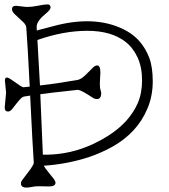

<svg xmlns="http://www.w3.org/2000/svg" viewBox="-20 -837 774 877"><path d="M75.7 1.5Q75.7 -7.3 81.5 -14.6Q87.4 -22 93.8 -30.8Q100.1 -39.6 107.4 -48.8Q114.7 -58.1 120.6 -66.4Q134.3 -86.4 134.3 -93.8Q129.9 -153.3 117.7 -400.4Q97.7 -397.5 89.8 -396Q82 -394.5 71.8 -383.5Q61.5 -372.6 52.2 -360.1Q43 -347.7 34.4 -337.6Q25.9 -327.6 16.6 -327.6Q1.5 -327.6 1.5 -346.2L7.8 -414.1L2.4 -468.8Q2.4 -492.7 28.3 -475.6L72.3 -445.3Q82.5 -438.5 88.4 -438.5L115.7 -441.4Q106.9 -621.6 100.1 -711.4Q99.1 -723.1 86.4 -735.8L46.4 -772.9Q34.7 -784.7 34.7 -795.4Q34.7 -810.5 53.7 -810.5L100.6 -805.2Q126 -805.2 149.4 -810.1Q182.1 -816.9 196.5 -816.9Q210.9 -816.9 210.9 -803.2Q210.9 -792.5 190.4 -775.9Q147.5 -741.2 147.5 -715.3L147.9 -697.8L243.2 -722.7Q429.7 -767.6 559.1 -695.3Q629.4 -655.8 661.1 -574.7Q677.7 -532.2 677.7 -465.3Q677.7 -398.4 653.3 -340.8Q628.9 -283.2 588.6 -240.5Q548.3 -197.8 496.3 -168.5Q444.3 -139.2 389.2 -120.6Q290 -87.4 180.7 -80.1Q183.6 -71.3 201.4 -50Q219.2 -28.8 226.3 -19Q233.4 -9.3 233.4 -2Q233.4 14.6 204.1 14.6L155.3 13.7Q140.6 13.7 123.5 17.1Q75.7 26.9 75.7 1.5ZM164.1 -406.7 175.8 -130.4H186Q339.8 -130.4 477.1 -218.8Q570.8 -278.8 609.4 -366.2Q628.9 -411.6 628.9 -470.9Q628.9 -530.3 608.2 -575Q587.4 -619.6 552.7 -646.5Q487.8 -696.3 378.9 -696.3Q270 -696.3 150.9 -654.3L162.6 -446.8Q228.5 -453.6 334 -471.7Q352.1 -475.1 374.5 -498.3Q397 -521.5 406.2 -529.8Q415.5 -538.1 423.8 -538.1Q438.5 -538.1 438.5 -505.9L436 -456.5Q436 -434.6 439 -425.8Q441.9 -417 442.4 -412.1Q442.4 -378.9 414.1 -385.7Q409.7 -386.7 405.3 -389.6L384.8 -402.8Q346.7 -426.8 334.5 -426.8L318.8 -424.8L222.2 -414.1Q191.9 -410.2 164.1 -406.7Z"/></svg>

Font: Snowburst One
Style: Regular
Weight: 400
Designer: Annet Stirling
Foundry: Annet Stirling
Version: Version 1.001